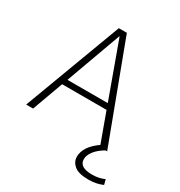

<svg xmlns="http://www.w3.org/2000/svg" viewBox="-215 -878 1168 1246"><g transform="rotate(30 368.5 -255.0)"><path d="M311 -730H371L645 0H633Q588 26 563.5 57.5Q539 89 539 119Q539 180 635 180Q686 180 727 161L737 199Q689 220 632 220Q556 220 524 193Q492 166 492 128Q492 52 586 -14L507 -231H174L90 0H38ZM190 -273H492L342 -686H340Z"/></g></svg>

Font: Mplus 1p Light
Style: Regular
Weight: 300
Version: Version 1.061